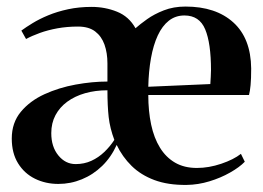

<svg xmlns="http://www.w3.org/2000/svg" viewBox="-20 -538 782 571"><path d="M153.5 9Q115.5 9 84 -6.5Q52.5 -22 33.8 -52.2Q15 -82.5 15 -126Q15 -173 42 -205.5Q69 -238 112.2 -257.8Q155.5 -277.5 205 -286.5Q254.5 -295.5 299.5 -295.5V-349.5Q299.5 -380.5 290.8 -405.2Q282 -430 263 -444.5Q244 -459 212 -459Q179.5 -459 150.8 -453.8Q122 -448.5 98.5 -440Q75 -431.5 57.5 -422L43.5 -447Q57 -457 77 -469.2Q97 -481.5 123.5 -492.5Q150 -503.5 182.5 -510.5Q215 -517.5 252.5 -517.5Q292.5 -517.5 328 -503.2Q363.5 -489 383 -454Q396.5 -466 417.5 -481Q438.5 -496 467.2 -507.2Q496 -518.5 531.5 -518.5Q622 -518.5 674 -471.2Q726 -424 727 -334.5Q727 -303 725.2 -284.8Q723.5 -266.5 720.5 -255.5H421Q421 -207.5 429.5 -167.5Q438 -127.5 455.8 -98.8Q473.5 -70 500.8 -54.2Q528 -38.5 565.5 -38.5Q601 -38.5 638 -51Q675 -63.5 696.5 -80.5L708 -57Q692 -40.5 664.2 -24.8Q636.5 -9 603 1.2Q569.5 11.5 534.5 12Q479.5 12.5 439.2 -2.5Q399 -17.5 371.5 -44.5Q344 -71.5 327 -107Q310.5 -70.5 283.8 -44.5Q257 -18.5 223.5 -4.8Q190 9 153.5 9ZM421 -280 605.5 -288Q606.5 -300 606.8 -309.5Q607 -319 607.5 -329.5Q607.5 -409.5 590.2 -450.8Q573 -492 528.5 -492Q502 -492 482.2 -476.5Q462.5 -461 449.2 -432.5Q436 -404 429 -365Q422 -326 421 -280ZM205 -50Q230.5 -50 251.8 -59.8Q273 -69.5 290.2 -86Q307.5 -102.5 320 -122Q307 -156.5 303.2 -189.8Q299.5 -223 299.5 -269.5Q263.5 -269.5 233 -260.8Q202.5 -252 180 -235.5Q157.5 -219 145 -195.5Q132.5 -172 132.5 -142Q132.5 -101.5 153.5 -75.8Q174.5 -50 205 -50Z"/></svg>

Font: Merriweather 144pt SemiBold
Style: Regular
Weight: 600
Version: Version 2.100